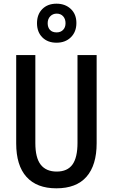

<svg xmlns="http://www.w3.org/2000/svg" viewBox="-20 -1013 614 1043"><path d="M505 -714V-235Q505 -116 450 -53Q395 10 286 10Q180 10 124 -52Q68 -114 68 -234V-714H172V-236Q172 -155 201.5 -118Q231 -81 288 -81Q346 -81 373.5 -119Q401 -157 401 -237V-714ZM287 -781Q239 -781 210 -810Q181 -839 181 -887Q181 -935 210 -964Q239 -993 287 -993Q334 -993 364.5 -964.5Q395 -936 395 -888Q395 -840 365 -810.5Q335 -781 287 -781ZM288 -837Q309 -837 322.5 -850.5Q336 -864 336 -887Q336 -910 323 -924.5Q310 -939 288 -939Q267 -939 253 -924.5Q239 -910 239 -887Q239 -864 251.5 -850.5Q264 -837 288 -837Z"/></svg>

Font: Avrile Sans Condensed Medium
Style: Regular
Weight: 500
Width: 3
Designer: Monotype Design Team
Foundry: Monotype Imaging Inc.
Version: Version 2.001;September 10, 2019;FontCreator 11.5.0.2425 64-